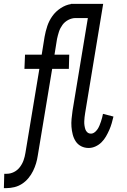

<svg xmlns="http://www.w3.org/2000/svg" viewBox="-36 -755 656 990"><path d="M-16 215 -14 141H-1Q18 141 36 132Q54 123 66.5 106.5Q79 90 85.5 71.5Q92 53 95 34L167 -400H90L93 -473H179L194 -566Q199 -594 208 -621Q217 -648 234 -672Q251 -696 277 -713Q303 -730 330 -734L329 -735H496L403 -172Q401 -161 400 -150.5Q399 -140 398.5 -129.5Q398 -119 399.5 -108.5Q401 -98 404 -88.5Q407 -79 414.5 -72.5Q422 -66 433 -66Q443 -66 452 -73Q461 -80 467 -89Q473 -98 477 -108Q481 -118 484.5 -128Q488 -138 490.5 -148Q493 -158 495 -168L549 -154Q545 -137 540 -119.5Q535 -102 527.5 -85Q520 -68 510.5 -51.5Q501 -35 487.5 -21.5Q474 -8 456.5 0Q439 8 421 8Q400 8 382.5 -1Q365 -10 354.5 -26Q344 -42 339 -61.5Q334 -81 332.5 -101Q331 -121 333 -142Q335 -163 338 -184L417 -662H354Q335 -662 316.5 -652.5Q298 -643 286 -626.5Q274 -610 268 -591.5Q262 -573 258 -554L245 -473H321L319 -400H233L159 46Q156 67 150 87Q144 107 134.5 126.5Q125 146 110.5 163.5Q96 181 77.5 193Q59 205 38 210Q17 215 -3 215Z"/></svg>

Font: Iosevka HT Extended
Style: Italic
Weight: 400
Width: 7
Italic angle: -9°
Monospace: yes
Designer: Belleve Invis
Foundry: Belleve Invis
Version: Version 32.3.0; ttfautohint (v1.8.4)